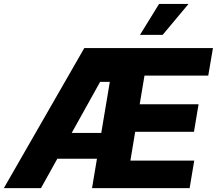

<svg xmlns="http://www.w3.org/2000/svg" viewBox="-56 -977 1126 997"><path d="M-36.1 0 381.8 -727.5H1049.8L1025.4 -584.5H694.3L669.4 -435.5H975.1L951.2 -292.5H646L621.1 -143.1H952.6L928.7 0H421.9L514.2 -551.8H463.9L156.7 0ZM160.2 -152.8 182.6 -286.6H571.8L548.8 -152.8ZM670.9 -795.9 770 -956.5H922.9L788.6 -795.9Z"/></svg>

Font: Inter Tight ExtraBold
Style: Italic
Weight: 800
Italic angle: -9.39999°
Designer: Rasmus Andersson
Foundry: rsms
Version: Version 3.004